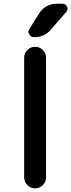

<svg xmlns="http://www.w3.org/2000/svg" viewBox="-20 -1022 379 1020"><path d="M166 -21.5Q142.6 -21.5 125.5 -38.6Q108.4 -55.7 108.4 -79.1V-715.8Q108.4 -739.3 125.5 -756.3Q142.6 -773.4 166 -773.4H167Q190.4 -773.4 207.5 -756.3Q224.6 -739.3 224.6 -715.8V-79.1Q224.6 -55.7 207.5 -38.6Q190.4 -21.5 167 -21.5ZM189.5 -953.1Q204.1 -975.6 228 -988.8Q252 -1002 278.3 -1002H312.5Q329.1 -1002 335.9 -986.3Q338.9 -980.5 338.9 -975.6Q338.9 -966.8 332 -959L250 -864.3Q214.8 -824.2 161.1 -824.2Q143.6 -824.2 135.7 -839.8Q130.9 -846.7 130.9 -853.5Q130.9 -861.3 136.7 -869.1Z"/></svg>

Font: Gen Jyuu Gothic P Medium
Style: Regular
Weight: 500
Designer: [Source Han Sans]
Ryoko NISHIZUKA  (kana & ideographs); Paul D. Hunt (Latin, Greek & Cyrillic); Wenlong ZHANG  (bopomofo
Version: Version 1.002.20150607